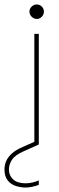

<svg xmlns="http://www.w3.org/2000/svg" viewBox="-84 -648 264 861"><path d="M70 0V-496H90V0ZM81 -563Q68 -563 58 -573Q48 -583 48 -596Q48 -609 58 -618.5Q68 -628 81 -628Q94 -628 103.5 -618.5Q113 -609 113 -596Q113 -583 103.5 -573Q94 -563 81 -563ZM31 193Q9 193 -13 186Q-35 179 -49.5 161Q-64 143 -64 112Q-64 93 -56.5 75Q-49 57 -31 40.5Q-13 24 18 11L79 -16L90 0L23 30Q-16 47 -30 68Q-44 89 -44 112Q-44 139 -25 156.5Q-6 174 31 174Q45 174 61 170.5Q77 167 90 161V181Q77 186 60.5 189.5Q44 193 31 193Z"/></svg>

Font: DM Sans 24pt Thin
Style: Regular
Weight: 250
Designer: Colophon Foundry, Jonny Pinhorn
Foundry: Colophon Foundry
Version: Version 4.004;gftools[0.9.30]